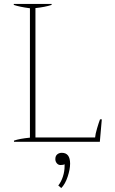

<svg xmlns="http://www.w3.org/2000/svg" viewBox="-20 -720 584 975"><path d="M51 -6Q80 -16 132 -21V-678Q79 -685 50 -695V-700H242V-695Q209 -684 160 -679V-22H463Q464 -38 473 -68.5Q482 -99 488 -114H497L487 0H51ZM276 222Q291 203 299.5 176.5Q308 150 308 124V114Q302 118 287 118Q276 118 268.5 109Q261 100 261 88Q261 72 270.5 64Q280 56 294 56Q336 56 336 111Q336 140 323.5 177.5Q311 215 291 235Z"/></svg>

Font: Trirong Thin
Style: Regular
Weight: 250
Designer: Katatrad Team
Foundry: CadsonDemak
Version: Version 1.001